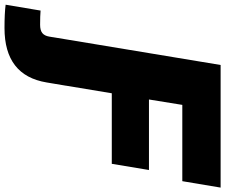

<svg xmlns="http://www.w3.org/2000/svg" viewBox="-234 -676 977 832"><g transform="rotate(90 254.0 -259.5)"><path d="M-142.1 204.1 -116.7 52.7Q-106 53.7 -90.1 54.2Q-74.2 54.7 -55.2 54.7Q-31.2 54.7 -19.3 45.2Q-7.3 35.6 -3.9 15.1L8.3 -58.1H209L194.8 26.4Q179.7 117.7 120.8 163.3Q62 209 -41 209Q-71.8 209 -97.9 207.8Q-124 206.5 -142.1 204.1ZM-1.5 0 119.1 -727.5H650.4L622.6 -561.5H292L268.6 -417H574.2L547.4 -255.9H241.7L199.2 0Z"/></g></svg>

Font: Inter 24pt Black
Style: Italic
Weight: 900
Italic angle: -9.3988°
Designer: Rasmus Andersson
Foundry: rsms
Version: Version 4.001;git-66647c0bb